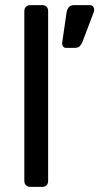

<svg xmlns="http://www.w3.org/2000/svg" viewBox="-20 -730 388 750"><path d="M98 0Q88 0 81.5 -6.5Q75 -13 75 -23V-687Q75 -697 81.5 -703.5Q88 -710 98 -710H145Q156 -710 162 -703.5Q168 -697 168 -687V-23Q168 -13 162 -6.5Q156 0 145 0ZM238 -543Q230 -543 226 -549Q222 -555 223 -564L240 -681Q242 -693 248.5 -701.5Q255 -710 269 -710H331Q339 -710 343.5 -704.5Q348 -699 348 -693Q348 -685 344 -677L302 -566Q298 -556 291.5 -549.5Q285 -543 272 -543Z"/></svg>

Font: DVN-Rubik
Style: Regular
Weight: 400
Designer: Hubert and Fischer
Foundry: Hubert & Fischer
Version: Version 2.102